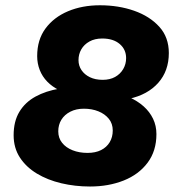

<svg xmlns="http://www.w3.org/2000/svg" viewBox="-20 -689 669 721"><path d="M318 11.4Q262 11.4 210.3 -0.8Q158.6 -13 118.3 -37.3Q78 -61.6 54.6 -97.6Q31.2 -133.6 31.2 -181.2Q31.2 -233.4 52.8 -269.2Q74.4 -305 113.3 -326.3Q152.2 -347.6 203.8 -356.2L202.2 -350.4Q176.2 -363.2 157.5 -382.4Q138.8 -401.6 129.2 -426.2Q119.6 -450.8 119.6 -478.2Q119.6 -539.8 150.9 -582.1Q182.2 -624.4 235.5 -646.8Q288.8 -669.2 355.4 -669.2Q425.2 -669.2 483.8 -648.6Q542.4 -628 578.2 -588.5Q614 -549 614 -489.8Q614 -422.8 574.3 -378Q534.6 -333.2 464.6 -318V-324.2Q496.8 -309.8 519.5 -289.5Q542.2 -269.2 554.8 -243Q567.4 -216.8 567.4 -185.4Q567.4 -122.2 534.3 -78Q501.2 -33.8 444.6 -11.2Q388 11.4 318 11.4ZM308.8 -114.8Q338.4 -114.8 359.5 -125.4Q380.6 -136 392 -155.1Q403.4 -174.2 403.4 -199Q403.4 -224.8 388.6 -243Q373.8 -261.2 349.4 -271Q325 -280.8 295 -280.8Q266 -280.8 244.1 -269.6Q222.2 -258.4 210.5 -239.4Q198.8 -220.4 198.8 -196Q198.8 -170.8 213.2 -152.7Q227.6 -134.6 252.6 -124.7Q277.6 -114.8 308.8 -114.8ZM365.6 -389.2Q392.6 -389.2 412.1 -400Q431.6 -410.8 442.6 -429.5Q453.6 -448.2 453.6 -470.8Q453.6 -503.2 429.5 -523.8Q405.4 -544.4 364 -544.4Q336 -544.4 315.9 -533.2Q295.8 -522 285.3 -503.7Q274.8 -485.4 274.8 -463.2Q274.8 -442.4 286 -425.7Q297.2 -409 317.5 -399.1Q337.8 -389.2 365.6 -389.2Z"/></svg>

Font: Work Sans
Style: Italic
Weight: 400
Italic angle: -13°
Designer: Wei Huang
Foundry: Wei Huang
Version: Version 2.012